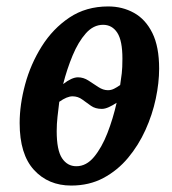

<svg xmlns="http://www.w3.org/2000/svg" viewBox="-20 -566 533 596"><path d="M201 10Q130 10 85.5 -38.5Q41 -87 41 -184Q41 -241 58 -304Q75 -367 109.5 -422Q144 -477 195.5 -511.5Q247 -546 316 -546Q360 -546 396 -526Q432 -506 453 -463.5Q474 -421 474 -353Q474 -309 463.5 -259.5Q453 -210 431.5 -162.5Q410 -115 377.5 -76Q345 -37 301 -13.5Q257 10 201 10ZM315 -286Q325 -286 334 -290.5Q343 -295 353 -302Q356 -322 358 -338.5Q360 -355 360 -384Q360 -440 344 -464.5Q328 -489 300 -489Q270 -489 246.5 -462.5Q223 -436 205.5 -394Q188 -352 176 -305Q203 -326 222 -326Q239 -326 254.5 -316Q270 -306 285 -296Q300 -286 315 -286ZM217 -50Q248 -50 272 -79Q296 -108 313.5 -153Q331 -198 342 -247Q330 -239 318 -233.5Q306 -228 296 -228Q276 -228 262.5 -237.5Q249 -247 235.5 -257Q222 -267 205 -267Q188 -267 164 -250Q161 -226 158.5 -203.5Q156 -181 156 -159Q156 -100 172.5 -75Q189 -50 217 -50Z"/></svg>

Font: Noto Serif ExtraCondensed SemiBold
Style: Italic
Weight: 600
Width: 2
Italic angle: -12°
Designer: Monotype Design Team
Foundry: Monotype Imaging Inc.
Version: Version 2.013